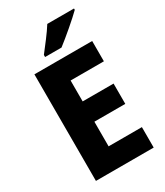

<svg xmlns="http://www.w3.org/2000/svg" viewBox="-226 -1022 960 1114"><g transform="rotate(-30 254.0 -465.0)"><path d="M464 -921V-930H285C258 -886 211 -827 178 -784V-770H288C339 -809 427 -884 464 -921ZM461 0V-137H238V-302H445V-438H238V-578H461V-714H74V0Z"/></g></svg>

Font: Noto Sans Lao SemiCondensed ExtraBold
Style: Regular
Weight: 800
Width: 4
Designer: Monotype Design Team
Foundry: Monotype Imaging Inc.
Version: Version 2.003